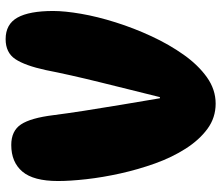

<svg xmlns="http://www.w3.org/2000/svg" viewBox="-72 -707 786 682"><g transform="rotate(-90 321.0 -366.0)"><path d="M523 -739Q576 -739 599.5 -697Q623 -655 623 -570Q623 -529 613 -471Q603 -413 582.5 -348Q562 -283 533 -220.5Q504 -158 467.5 -106.5Q431 -55 387.5 -24Q344 7 294 7Q244 7 204.5 -22Q165 -51 134 -99.5Q103 -148 81.5 -208Q60 -268 46 -331Q32 -394 25.5 -452Q19 -510 19 -553Q19 -640 52.5 -679.5Q86 -719 147 -719Q197 -719 220 -684.5Q243 -650 253 -569Q259 -522 268.5 -460.5Q278 -399 289.5 -330.5Q301 -262 313 -191H317Q330 -243 343.5 -297.5Q357 -352 370 -404.5Q383 -457 394 -506Q405 -555 413 -596Q429 -670 452 -704.5Q475 -739 523 -739Z"/></g></svg>

Font: DynaPuff SemiBold
Style: Regular
Weight: 600
Designer: Toshi Omagari, Jennifer Daniel
Foundry: Google Fonts
Version: Version 2.000